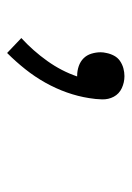

<svg xmlns="http://www.w3.org/2000/svg" viewBox="65 -230 370 540"><g transform="rotate(90 250.0 40.0)"><path d="M129 205 87 165Q123 132 151.5 92Q180 52 195 8Q195 8 194 8Q193 8 193 8Q179 8 166 3.5Q153 -1 144 -10Q135 -19 131 -32Q127 -45 127 -58Q127 -62 127.5 -66Q128 -70 129 -74Q131 -85 136.5 -95.5Q142 -106 151.5 -112.5Q161 -119 172 -122Q183 -125 194 -125Q212 -125 228 -117.5Q244 -110 252 -95Q260 -80 259.5 -62Q259 -44 256 -26Q251 6 240 37Q229 68 212.5 97.5Q196 127 174.5 154Q153 181 129 205Z"/></g></svg>

Font: Iosevka Slab Light Oblique
Style: Regular
Weight: 300
Italic angle: -9°
Monospace: yes
Designer: Belleve Invis
Foundry: Belleve Invis
Version: Version 11.1.1; ttfautohint (v1.8.3)